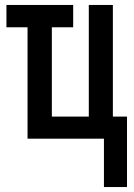

<svg xmlns="http://www.w3.org/2000/svg" viewBox="-20 -559 540 774"><path d="M399 195V0H91V-449H6V-539H275V-449H189V-89H338V-539H435V-89H492V195Z"/></svg>

Font: Noto Sans Mono ExtraCondensed Medium
Style: Regular
Weight: 500
Width: 2
Designer: Monotype Design Team
Foundry: Monotype Imaging Inc.
Version: Version 2.014